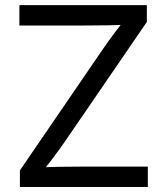

<svg xmlns="http://www.w3.org/2000/svg" viewBox="-20 -748 667 768"><path d="M59.6 0V-66.4L391.1 -550.8Q413.1 -583 437.7 -615.7Q462.4 -648.4 487.3 -680.2L497.6 -649.9Q453.1 -647.5 408.2 -646.7Q363.3 -646 318.8 -646H57.6V-727.5H567.4V-660.2L241.2 -184.1Q217.3 -149.4 191.4 -115.2Q165.5 -81.1 139.2 -47.4L128.9 -77.6Q173.3 -80.1 217.5 -80.8Q261.7 -81.5 306.2 -81.5H571.3V0Z"/></svg>

Font: Inter 16pt
Style: Regular
Weight: 400
Version: Version 4.001;git-66647c0bb